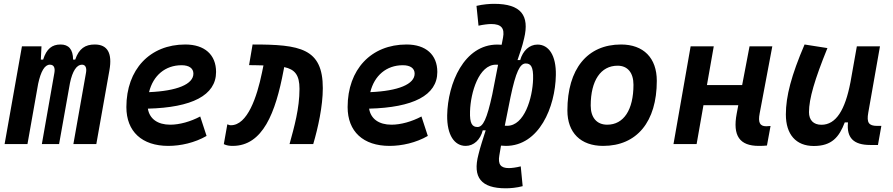

<svg xmlns="http://www.w3.org/2000/svg" viewBox="-20 -763 4728 1017"><path d="M199.7 -517.6H96.2L4.4 0H125.5L182.1 -319.3C196.3 -385.3 216.8 -420.4 244.1 -420.4C264.6 -420.4 272.9 -405.3 268.1 -377.4L201.7 0H293L350.6 -323.2C363.8 -386.7 386.2 -420.4 414.1 -420.4C432.6 -420.4 440.4 -404.3 435.5 -377.4L368.7 0H490.2L559.6 -390.6C575.7 -481 549.8 -527.3 481.9 -527.3C431.6 -527.3 398.4 -505.9 378.4 -447.3H367.2C366.7 -502.4 343.3 -527.3 300.8 -527.3C255.9 -527.3 226.6 -504.9 208.5 -447.3H196.3Z M881.8 -102.5C814.5 -102.5 772 -133.8 763.2 -187.5C996.1 -193.4 1124.5 -257.8 1124.5 -381.8C1124.5 -473.1 1064 -527.3 961.4 -527.3C773.9 -527.3 649.4 -395 649.4 -195.8C649.4 -66.4 731.9 9.8 871.6 9.8C936.5 9.8 1011.7 -6.8 1074.2 -43L1040.5 -146C989.3 -118.7 930.7 -102.5 881.8 -102.5ZM769.5 -274.9C791 -362.8 855 -417.5 941.9 -417.5C981.9 -417.5 1004.4 -400.9 1004.4 -373C1004.4 -316.9 918 -281.2 769.5 -274.9Z M1513.7 0H1639.2C1664.6 -85.9 1689.9 -200.7 1689.9 -295.9C1689.9 -506.3 1571.3 -527.8 1317.9 -527.3L1299.3 -418C1312 -418 1324.2 -417.5 1335.9 -417.5C1350.1 -417 1362.8 -417 1375.5 -416.5L1367.7 -378.4C1340.8 -248 1290.5 -99.6 1203.1 -99.6C1193.4 -99.6 1193.4 -102.1 1184.1 -104.5L1165.5 0.5C1180.7 7.8 1194.8 9.8 1212.4 9.8C1372.1 9.8 1439.5 -165 1481.9 -389.6L1485.4 -407.7C1541.5 -395.5 1566.4 -366.2 1566.4 -292.5C1566.4 -188.5 1538.6 -90.8 1513.7 0Z M2053.7 -102.5C1986.3 -102.5 1943.8 -133.8 1935.1 -187.5C2168 -193.4 2296.4 -257.8 2296.4 -381.8C2296.4 -473.1 2235.8 -527.3 2133.3 -527.3C1945.8 -527.3 1821.3 -395 1821.3 -195.8C1821.3 -66.4 1903.8 9.8 2043.5 9.8C2108.4 9.8 2183.6 -6.8 2246.1 -43L2212.4 -146C2161.1 -118.7 2102.5 -102.5 2053.7 -102.5ZM1941.4 -274.9C1962.9 -362.8 2026.9 -417.5 2113.8 -417.5C2153.8 -417.5 2176.3 -400.9 2176.3 -373C2176.3 -316.9 2089.8 -281.2 1941.4 -274.9Z M2659.2 234.4C2682.1 234.4 2715.8 231.9 2748.5 223.1L2738.3 118.2C2713.9 124.5 2689 127.4 2675.3 127.4C2631.8 127.4 2616.7 107.4 2625 59.6L2633.8 8.3C2642.6 9.3 2651.4 9.8 2659.2 9.8C2835.9 9.8 2921.4 -195.8 2924.3 -365.2C2926.3 -469.7 2886.7 -526.9 2827.1 -526.9C2784.2 -526.9 2749.5 -494.6 2735.4 -444.8H2721.2C2732.9 -480 2746.1 -514.6 2756.3 -560.1C2785.2 -680.7 2740.7 -742.7 2597.2 -742.7C2574.2 -742.7 2538.6 -740.2 2503.9 -731.9L2514.6 -627C2540.5 -632.8 2566.9 -635.7 2582 -635.7C2635.3 -635.7 2653.8 -613.3 2644.5 -564L2637.2 -525.9C2629.4 -526.4 2621.6 -526.9 2614.3 -526.9C2438 -526.9 2351.6 -321.3 2348.6 -151.9C2347.2 -47.4 2387.2 9.8 2446.8 9.8C2489.3 9.8 2524.4 -22.5 2537.1 -72.8H2552.7C2539.6 -31.2 2522.9 18.6 2514.2 55.7C2482.4 177.2 2528.3 234.4 2659.2 234.4ZM2684.1 -248.5C2712.4 -383.3 2734.4 -426.8 2764.6 -426.8C2791.5 -426.8 2805.7 -409.7 2803.7 -343.8C2800.8 -244.1 2757.8 -96.7 2666.5 -96.7C2662.6 -96.7 2658.7 -96.7 2653.8 -97.2ZM2587.4 -262.2C2559.1 -132.3 2538.6 -90.3 2509.3 -90.3C2481.9 -90.3 2467.3 -107.4 2469.7 -173.3C2472.7 -272.9 2516.1 -420.4 2606.9 -420.4C2610.4 -420.4 2614.3 -420.4 2618.2 -419.9Z M3174.8 9.8C3353.5 9.8 3459 -118.2 3459 -335C3459 -456.1 3388.7 -527.3 3269.5 -527.3C3090.8 -527.3 2985.4 -397.5 2985.4 -177.7C2985.4 -60.1 3055.7 9.8 3174.8 9.8ZM3196.3 -102.5C3141.1 -102.5 3108.9 -140.1 3108.9 -203.6C3108.9 -336.4 3162.1 -415 3251.5 -415C3304.7 -415 3335.4 -377.4 3335.4 -314C3335.4 -181.2 3283.7 -102.5 3196.3 -102.5Z M3547.4 0H3669.9L3706.1 -205.6H3890.6L3882.3 -161.6C3859.9 -43.9 3897.5 9.8 3999.5 9.8C4016.6 9.8 4030.3 9.3 4042.5 7.8L4061.5 -95.7C4053.2 -94.7 4045.4 -94.2 4038.6 -94.2C4004.4 -94.2 3994.6 -114.7 4003.9 -162.6L4070.8 -517.6H3950.2L3911.1 -312.5H3724.6L3760.7 -517.6H3638.2Z M4290.5 10.3C4385.7 10.3 4424.8 -36.6 4454.6 -114.7H4471.7C4463.4 -33.2 4501 4.9 4589.4 4.9H4630.4L4648.4 -96.2H4626C4581.5 -96.2 4569.8 -113.8 4579.1 -166L4641.1 -517.6H4518.6L4484.4 -325.2V-325.7C4456.5 -181.2 4408.7 -102.1 4331.1 -102.1C4289.1 -102.1 4265.1 -126.5 4265.1 -168.9C4265.1 -239.7 4294.9 -341.3 4362.8 -508.3L4241.7 -527.3C4171.9 -364.3 4142.6 -253.4 4142.6 -156.7C4142.6 -50.8 4196.3 10.3 4290.5 10.3Z"/></svg>

Font: Cascadia Mono SemiBold
Style: Italic
Weight: 600
Italic angle: -10°
Monospace: yes
Designer: Aaron Bell
Foundry: Saja Typeworks
Version: Version 2404.023